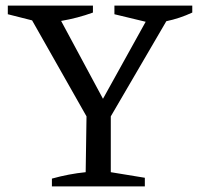

<svg xmlns="http://www.w3.org/2000/svg" viewBox="-20 -668 716 688"><path d="M166 0V-28Q227 -45 287 -51L290 -251L95 -595L8 -617V-648H313V-623Q258 -603 199 -593L349 -314L502 -590L390 -617V-648H669V-623Q624 -602 576 -592L377 -251V-51L499 -31V0Z"/></svg>

Font: Piazzolla
Style: Regular
Weight: 400
Designer: Juan Pablo del Peral
Foundry: Huerta Tipografica
Version: Version 1.330